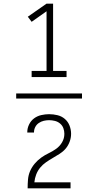

<svg xmlns="http://www.w3.org/2000/svg" viewBox="-20 -868 540 1056"><path d="M154 -444V-478H236V-806L154 -748L133 -776L236 -848H272V-478H346V-444ZM69 -326V-354H431V-326ZM132 168Q132 144 134 119.5Q136 95 145.5 73Q155 51 171 32Q187 13 206.5 -1Q226 -15 248 -25.5Q270 -36 289.5 -50Q309 -64 321.5 -85.5Q334 -107 334 -132Q334 -148 328.5 -163Q323 -178 310.5 -188.5Q298 -199 282 -203Q266 -207 250 -207Q235 -207 220.5 -203.5Q206 -200 193.5 -191.5Q181 -183 174 -169.5Q167 -156 167 -141V-139H130V-141Q130 -163 140 -183.5Q150 -204 167.5 -217Q185 -230 207 -235Q229 -240 250 -240Q273 -240 296 -234.5Q319 -229 336.5 -214Q354 -199 362.5 -177Q371 -155 371 -132Q371 -110 363 -88.5Q355 -67 341 -50.5Q327 -34 308 -22Q289 -10 270 1Q251 12 233 24.5Q215 37 201 54Q187 71 179 92Q171 113 169 135H368V168Z"/></svg>

Font: Iosevka SS18 Extralight
Style: Regular
Weight: 200
Monospace: yes
Designer: Belleve Invis
Foundry: Belleve Invis
Version: Version 25.1.1; ttfautohint (v1.8.4)